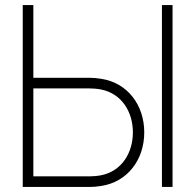

<svg xmlns="http://www.w3.org/2000/svg" viewBox="-20 -740 773 760"><path d="M70 0H335C349 0 363 -1 381 -4C485 -20 551 -108 551 -216C551 -324 485 -412 381 -428C363 -431 349 -432 335 -432H112V-720H70ZM621 0H663V-720H621ZM112 -42V-390H335C346 -390 363 -389 379 -386C462 -370 506 -297 506 -216C506 -135 462 -62 379 -46C363 -43 346 -42 335 -42Z"/></svg>

Font: Hauora ExtraLight
Style: Regular
Weight: 200
Designer: Mikhail Sharanda
Foundry: WCYS & Co.
Version: Version 1.010